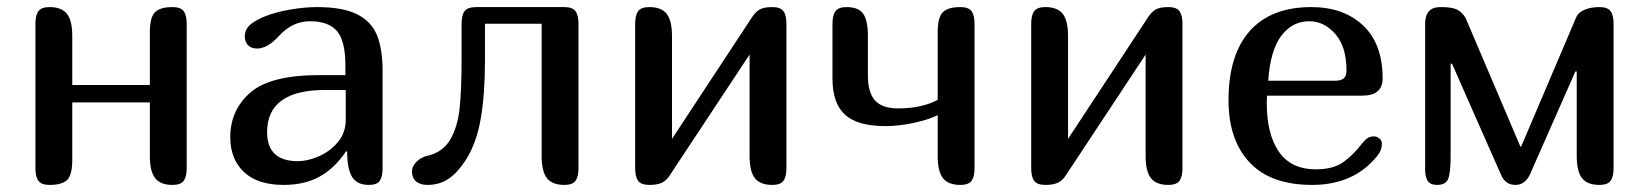

<svg xmlns="http://www.w3.org/2000/svg" viewBox="-20 -522 4655 542"><path d="M467 0Q433 0 418 -19Q403 -38 403 -82V-233H184V-71Q184 -28 169.5 -14Q155 0 120 0Q97 0 88.5 -11.5Q80 -23 80 -47V-455Q80 -479 88.5 -490.5Q97 -502 120 -502Q154 -502 169 -483Q184 -464 184 -420V-282H403V-430Q403 -473 417.5 -487.5Q432 -502 467 -502Q490 -502 498.5 -490.5Q507 -479 507 -455V-47Q507 -23 498.5 -11.5Q490 0 467 0Z M781 0Q707 0 668.5 -36.5Q630 -73 630 -135Q630 -211 686.5 -260.5Q743 -310 882 -310H955V-338Q955 -406 931.5 -434Q908 -462 855 -462Q805 -462 767 -420Q735 -385 706 -385Q689 -385 680 -394.5Q671 -404 671 -419Q671 -438 685 -451Q699 -464 726 -475Q758 -488 799 -495Q840 -502 875 -502Q947 -502 987.5 -482Q1028 -462 1044 -423Q1060 -384 1060 -321V-47Q1060 -23 1052 -11.5Q1044 0 1021 0Q988 0 974 -22.5Q960 -45 960 -94L957 -95Q924 -46 881.5 -23Q839 0 781 0ZM734 -149Q734 -67 821 -67Q848 -67 879.5 -80.5Q911 -94 933.5 -120.5Q956 -147 956 -184V-268H898Q734 -268 734 -149Z M1573 0Q1539 0 1524 -19Q1509 -38 1509 -82V-455H1349V-350Q1349 -256 1337 -186.5Q1325 -117 1294 -69Q1272 -35 1246.5 -17.5Q1221 0 1186 0Q1167 0 1155 -9.5Q1143 -19 1143 -39Q1143 -52 1155.5 -65Q1168 -78 1186 -82Q1230 -92 1251 -128Q1272 -164 1277.5 -216.5Q1283 -269 1283 -356V-455Q1283 -479 1291.5 -490.5Q1300 -502 1325 -502H1573Q1596 -502 1604.5 -490.5Q1613 -479 1613 -455V-47Q1613 -23 1604.5 -11.5Q1596 0 1573 0Z M2160 0Q2126 0 2111 -19Q2096 -38 2096 -82V-368L1870 -26Q1861 -12 1848 -6Q1835 0 1813 0Q1790 0 1781.5 -11.5Q1773 -23 1773 -47V-455Q1773 -479 1781.5 -490.5Q1790 -502 1813 -502Q1847 -502 1862 -483Q1877 -464 1877 -420V-130L2102 -472Q2113 -489 2125 -495.5Q2137 -502 2160 -502Q2183 -502 2191.5 -490.5Q2200 -479 2200 -455V-47Q2200 -23 2191.5 -11.5Q2183 0 2160 0Z M2516 -216Q2581 -216 2627 -240V-430Q2627 -473 2641.5 -487.5Q2656 -502 2691 -502Q2714 -502 2722.5 -490.5Q2731 -479 2731 -455V-47Q2731 -23 2722.5 -11.5Q2714 0 2691 0Q2657 0 2642 -19Q2627 -38 2627 -82V-197Q2601 -184 2559 -175Q2517 -166 2480 -166Q2400 -166 2365 -198.5Q2330 -231 2330 -300V-455Q2330 -479 2338.5 -490.5Q2347 -502 2370 -502Q2403 -502 2416.5 -483.5Q2430 -465 2430 -420V-308Q2430 -261 2450 -238.5Q2470 -216 2516 -216Z M3278 0Q3244 0 3229 -19Q3214 -38 3214 -82V-368L2988 -26Q2979 -12 2966 -6Q2953 0 2931 0Q2908 0 2899.5 -11.5Q2891 -23 2891 -47V-455Q2891 -479 2899.5 -490.5Q2908 -502 2931 -502Q2965 -502 2980 -483Q2995 -464 2995 -420V-130L3220 -472Q3231 -489 3243 -495.5Q3255 -502 3278 -502Q3301 -502 3309.5 -490.5Q3318 -479 3318 -455V-47Q3318 -23 3309.5 -11.5Q3301 0 3278 0Z M3858 -137Q3867 -137 3874 -131Q3881 -125 3881 -116Q3881 -98 3868 -82Q3802 0 3684 0Q3567 0 3507.5 -63.5Q3448 -127 3448 -239Q3448 -367 3508 -434.5Q3568 -502 3682 -502Q3773 -502 3828 -450Q3883 -398 3883 -301Q3883 -252 3826 -252H3557Q3556 -244 3556 -230Q3556 -144 3590 -94Q3624 -44 3695 -44Q3743 -44 3771.5 -64Q3800 -84 3825 -117L3833 -126Q3843 -137 3858 -137ZM3560 -294H3747Q3765 -294 3773 -300.5Q3781 -307 3781 -323Q3781 -390 3749.5 -426Q3718 -462 3676 -462Q3628 -462 3597 -421Q3566 -380 3560 -294Z M4047 -502Q4078 -502 4092 -495.5Q4106 -489 4117 -472L4272 -108H4274L4429 -472Q4435 -487 4453 -494.5Q4471 -502 4495 -502Q4518 -502 4526.5 -490.5Q4535 -479 4535 -455V-47Q4535 -23 4526.5 -11.5Q4518 0 4495 0Q4461 0 4446 -19Q4431 -38 4431 -82V-320H4427L4300 -32Q4286 0 4258 0Q4230 0 4218 -27L4079 -342H4075V-82Q4075 -34 4068 -17Q4061 0 4037 0Q4018 0 4010.5 -11Q4003 -22 4003 -43V-455Q4003 -478 4013.5 -490Q4024 -502 4047 -502Z"/></svg>

Font: Marmelad for Arash.Academy
Style: Regular
Weight: 400
Designer: Manvel Shmavonyan
Foundry: Cyreal
Version: Version 1.110;Glyphs 3.2 (3202)